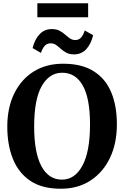

<svg xmlns="http://www.w3.org/2000/svg" viewBox="-20 -1141 758 1172"><path d="M354 11Q240 12 167.2 -35.8Q94.5 -83.5 59.5 -169.5Q24.5 -255.5 24.5 -367.5Q24.5 -484 67 -570.5Q109.5 -657 186.2 -704.8Q263 -752.5 366.5 -752Q479.5 -752 552 -706.2Q624.5 -660.5 659 -577.5Q693.5 -494.5 693.5 -382.5Q693.5 -266 651.5 -177.8Q609.5 -89.5 533.2 -39.5Q457 10.5 354 11ZM360 -697Q281 -697 234.8 -615.8Q188.5 -534.5 188.5 -368Q188.5 -210 232.5 -127.2Q276.5 -44.5 358 -44.5Q437 -44.5 483.2 -130Q529.5 -215.5 529.5 -382Q529.5 -540 485.5 -618.5Q441.5 -697 360 -697ZM432 -809Q404 -809 385 -819.2Q366 -829.5 351.5 -842.8Q337 -856 322.8 -866.2Q308.5 -876.5 289.5 -876.5Q266 -876.5 252.5 -860.8Q239 -845 230 -818L179 -847.5Q192 -901 221.8 -932.2Q251.5 -963.5 296 -963.5Q324 -963.5 343.2 -953.5Q362.5 -943.5 377.2 -930.2Q392 -917 406.2 -907Q420.5 -897 439 -896.5Q461.5 -896.5 475 -912Q488.5 -927.5 497.5 -955L548.5 -926Q535.5 -871.5 506 -840.2Q476.5 -809 432 -809ZM518 -1121V-1035.5H208V-1121Z"/></svg>

Font: Merriweather Text Regular
Style: Bold
Weight: 700
Designer: Eben Sorkin
Foundry: Eben Sorkin
Version: Version 2.100; ttfautohint (v1.7.19-72a1) -l 8 -r 50 -G 200 